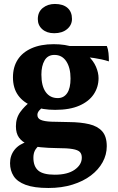

<svg xmlns="http://www.w3.org/2000/svg" viewBox="-20 -687 589 956"><path d="M221.3 249Q149.3 249 107.4 233.2Q65.5 217.5 47.8 189.6Q30 161.7 30 125.5Q30 87.5 52.1 59.2Q74.2 31 116.9 18.1L183.1 29.4Q160.7 48.5 153.5 63.2Q146.3 78 146.3 98.2Q146.3 141.4 170.5 162.2Q194.7 182.9 252.6 182.9Q316.5 182.9 351.9 158Q387.3 133.1 387.3 98Q387.3 79.8 377.7 69.8Q368.1 59.7 341.4 55.1Q314.8 50.4 263.6 50.4Q220.1 49.9 183 46.2Q145.9 42.5 118.2 31.2Q90.4 19.9 74.8 -1.6Q59.2 -23.1 59.2 -58.1Q59.2 -99.4 81 -129.4Q102.9 -159.3 131.3 -180.6L199.1 -157.3Q183.8 -147 175 -136.5Q166.2 -125.9 166.2 -114.9Q166.2 -97.4 183.3 -90Q200.4 -82.6 235.3 -81.1Q270.2 -79.7 323.3 -79.2Q381.9 -78.7 424 -68.7Q466.1 -58.8 488.8 -33.2Q511.6 -7.6 511.6 41.2Q511.6 83 491 120.6Q470.4 158.2 432.4 186.9Q394.5 215.7 340.9 232.3Q287.3 249 221.3 249ZM254.7 -140Q191 -140 143.5 -158.3Q96 -176.6 70.2 -212.6Q44.5 -248.6 44.5 -302Q44.5 -352.7 67.9 -389.5Q91.3 -426.2 137 -446.6Q182.7 -467 247.4 -467Q306.8 -467 348.9 -451Q391 -435 418.2 -409.5Q445.4 -384 458 -354.5Q470.7 -324.9 470.7 -298.1Q470.7 -253.7 446.8 -217.8Q422.9 -181.9 375.1 -161Q327.2 -140 254.7 -140ZM267.7 -198.6Q297.6 -198.6 314.4 -223.2Q331.2 -247.8 331.2 -296.2Q331.2 -349.2 310.2 -381.4Q289.1 -413.6 251 -413.6Q217.8 -413.6 201.9 -386.1Q186.1 -358.7 186.1 -315.6Q186.1 -258.8 207.6 -228.7Q229.1 -198.6 267.7 -198.6ZM522.2 -381.4Q505.1 -386.9 485.8 -391.2Q466.4 -395.5 447.8 -398.2Q429.1 -400.9 412.6 -401.4L317 -458H512Q518.1 -442.9 520.2 -423Q522.2 -403.1 522.2 -381.4ZM249.7 -521.6Q213.2 -521.6 190.7 -541.3Q168.3 -560.9 168.3 -591.7Q168.3 -627.5 193 -647.4Q217.8 -667.3 253.4 -667.3Q293.9 -667.3 316.2 -647.7Q338.4 -628.1 338.4 -592.7Q338.4 -562.4 314.1 -542Q289.9 -521.6 249.7 -521.6Z"/></svg>

Font: Vollkorn
Style: Regular
Weight: 400
Designer: Friedrich Althausen
Foundry: Friedrich Althausen
Version: Version 5.001